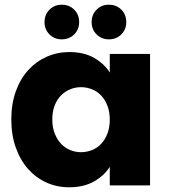

<svg xmlns="http://www.w3.org/2000/svg" viewBox="-20 -787 719 815"><path d="M28 -280Q28 -346 47 -399Q66 -452 99.5 -489Q133 -526 178 -546Q223 -566 274 -566Q337 -566 380 -541Q423 -516 446 -479V-558H617V0H446V-79Q423 -42 379.5 -17Q336 8 273 8Q222 8 177.5 -12Q133 -32 99.5 -69.5Q66 -107 47 -160.5Q28 -214 28 -280ZM446 -279Q446 -312 436 -338Q426 -364 409.5 -381.5Q393 -399 370.5 -408Q348 -417 324 -417Q300 -417 278 -408Q256 -399 239 -382Q222 -365 212 -339Q202 -313 202 -280Q202 -247 212 -221Q222 -195 239 -177Q256 -159 278 -150Q300 -141 324 -141Q348 -141 370.5 -150Q393 -159 409.5 -176.5Q426 -194 436 -220Q446 -246 446 -279ZM242 -620Q211 -620 190 -641Q169 -662 169 -693Q169 -725 190 -746Q211 -767 242 -767Q274 -767 295 -746Q316 -725 316 -693Q316 -662 295 -641Q274 -620 242 -620ZM442 -620Q411 -620 390 -641Q369 -662 369 -693Q369 -725 390 -746Q411 -767 442 -767Q474 -767 495 -746Q516 -725 516 -693Q516 -662 495 -641Q474 -620 442 -620Z"/></svg>

Font: SVN-Poppins
Style: Bold
Weight: 700
Designer: Ninad Kale (Devanagari), Jonny Pinhorn (Latin)
Foundry: Indian Type Foundry
Version: Version 3.200;PS 1.000;hotconv 16.6.54;makeotf.lib2.5.65590